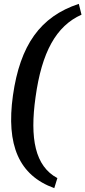

<svg xmlns="http://www.w3.org/2000/svg" viewBox="-20 -811 442 994"><path d="M388 -791C188 -725 84 -577 47 -317C11 -60 78 97 261 163L277 111C161 49 134 -95 164 -308C196 -540 270 -676 402 -735Z"/></svg>

Font: Exo 2 Semi Bold
Style: Italic
Weight: 600
Italic angle: -8°
Designer: Natanael Gama
Version: Version 1.001;PS 001.001;hotconv 1.0.88;makeotf.lib2.5.64775